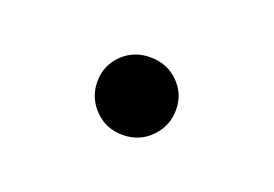

<svg xmlns="http://www.w3.org/2000/svg" viewBox="-35 -175 360 252"><g transform="rotate(20 144.5 -49.0)"><path d="M89.4 -49.3Q89.4 -26.8 105.2 -10.7Q120.9 5.4 144.2 5.4Q167.6 5.4 183.4 -10.7Q199.2 -26.8 199.2 -49.3Q199.2 -71.8 183.4 -87.4Q167.6 -102.9 144.2 -102.9Q120.9 -102.9 105.2 -87.4Q89.4 -71.8 89.4 -49.3Z"/></g></svg>

Font: Estedad VF
Style: Regular
Weight: 100
Designer: Amin Abedi
Version: Version 7.3